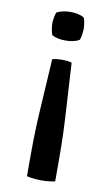

<svg xmlns="http://www.w3.org/2000/svg" viewBox="-81 -545 451 783"><g transform="rotate(10 144.0 -153.5)"><path d="M186.5 -299Q192 -199 198.2 -100.2Q204.5 -1.5 204.5 99V189.5Q190 193 168 194.5Q146 196 124 194.2Q102 192.5 87.5 188.5V98Q87.5 -1.5 94 -100.5Q100.5 -199.5 106 -299Q116 -302 126.5 -303Q137 -304 146 -304Q154.5 -304 165.8 -303Q177 -302 186.5 -299ZM146 -383.5Q111 -383.5 89.5 -396Q86 -403 83.5 -418Q81 -433 81 -443Q81 -453.5 83.5 -468Q86 -482.5 89.5 -489.5Q100 -495.5 115.5 -498.8Q131 -502 146 -502Q162 -502 177.2 -498.8Q192.5 -495.5 202.5 -489.5Q206.5 -482.5 208.8 -468Q211 -453.5 211 -443Q211 -433 208.8 -418Q206.5 -403 202.5 -396Q192.5 -390 177.2 -386.8Q162 -383.5 146 -383.5Z"/></g></svg>

Font: Signika
Style: Regular
Weight: 400
Designer: Anna Giedry
Foundry: Anna Giedry
Version: Version 2.001